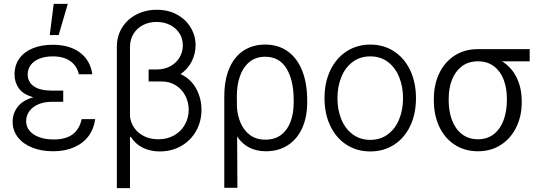

<svg xmlns="http://www.w3.org/2000/svg" viewBox="-20 -767 2787 986"><path d="M151.4 -267.6Q99.6 -281.7 77.1 -312.7Q54.7 -343.8 54.7 -384.8Q54.7 -431.6 79.1 -466.1Q103.5 -500.5 147.9 -518.8Q192.4 -537.1 251 -537.1Q336.9 -537.1 390.4 -497.3Q443.8 -457.5 454.1 -385.7H384.8Q375 -429.2 340.6 -453.4Q306.2 -477.5 251 -477.5Q212.4 -477.5 183.3 -466.1Q154.3 -454.6 138.4 -433.8Q122.6 -413.1 122.1 -385.7Q122.1 -346.2 153.6 -324Q185.1 -301.8 244.1 -301.8H304.7V-244.1H244.1Q206.1 -244.1 176.5 -231.2Q147 -218.3 130.6 -195.8Q114.3 -173.3 114.3 -144.5Q114.3 -116.7 131.8 -95.5Q149.4 -74.2 181.4 -62.5Q213.4 -50.8 255.9 -50.8Q317.9 -50.8 353 -77.1Q388.2 -103.5 399.4 -155.3H468.8Q462.4 -105.5 434.6 -68.1Q406.7 -30.8 360.1 -10.5Q313.5 9.8 252.9 9.8Q191.9 9.8 144.8 -9.3Q97.7 -28.3 71.3 -62.7Q44.9 -97.2 44.9 -141.6Q44.9 -184.1 70.6 -218Q96.2 -252 151.4 -267.6ZM255.9 -747.1H328.1L281.2 -586.9H235.4Z M984.4 -535.2Q984.4 -491.2 964.6 -451.7Q944.8 -412.1 907.2 -386.7Q959.5 -362.3 987.1 -312.5Q1014.6 -262.7 1014.6 -203.1Q1014.6 -143.1 987.1 -94.2Q959.5 -45.4 910.6 -17.3Q861.8 10.7 799.8 10.7Q753.9 10.7 715.6 -7.3Q677.2 -25.4 651.4 -64.5L647.5 -62.5V199.2H580.1V-526.4Q580.1 -581.1 606.4 -624.3Q632.8 -667.5 679.7 -692.1Q726.6 -716.8 785.2 -716.8Q844.7 -716.8 889.9 -691.7Q935.1 -666.5 959.7 -624.8Q984.4 -583 984.4 -535.2ZM793 -51.8Q839.4 -51.8 875 -72.3Q910.6 -92.8 929.9 -127.7Q949.2 -162.6 949.2 -204.1Q948.7 -243.2 931.2 -276.4Q913.6 -309.6 882.3 -329.1Q851.1 -348.6 810.5 -348.6H743.2V-410.2H784.2Q824.2 -410.2 855 -427Q885.7 -443.8 902.3 -472.2Q918.9 -500.5 918.9 -534.2Q918.9 -568.8 901.4 -596.2Q883.8 -623.5 853 -638.9Q822.3 -654.3 784.2 -654.3Q745.1 -654.3 714.1 -638.2Q683.1 -622.1 665.3 -592.8Q647.5 -563.5 647.5 -525.4V-168.5Q651.4 -135.7 670.4 -109.1Q689.5 -82.5 720.9 -67.1Q752.4 -51.8 793 -51.8Z M1341.8 -538.1Q1409.7 -538.1 1458.3 -502.9Q1506.8 -467.8 1532.2 -403.1Q1557.6 -338.4 1557.6 -252V-241.2Q1557.6 -167.5 1532.5 -110.6Q1507.3 -53.7 1459.2 -22Q1411.1 9.8 1345.7 9.8Q1249 9.8 1197.8 -65.9L1199.2 197.3H1131.8V-269.5Q1131.8 -356 1157.7 -416.3Q1183.6 -476.6 1231 -507.3Q1278.3 -538.1 1341.8 -538.1ZM1196.8 -215.8Q1199.7 -173.3 1215.8 -135.5Q1231.9 -97.7 1263.7 -73.7Q1295.4 -49.8 1342.8 -49.8Q1391.6 -49.8 1424.1 -74.7Q1456.5 -99.6 1472.4 -142.8Q1488.3 -186 1488.3 -241.2V-252Q1488.3 -354.5 1451.4 -415Q1414.6 -475.6 1341.8 -475.6Q1292.5 -475.6 1259.8 -447.8Q1227.1 -419.9 1211.4 -373.5Q1195.8 -327.1 1196.3 -270.5Z M1646.5 -262.7Q1646.5 -343.3 1676.3 -405.8Q1706.1 -468.3 1759.8 -503.2Q1813.5 -538.1 1881.8 -538.1Q1950.2 -538.1 2003.7 -503.2Q2057.1 -468.3 2086.7 -405.8Q2116.2 -343.3 2116.2 -262.7Q2116.2 -182.6 2086.7 -120.4Q2057.1 -58.1 2003.7 -23.7Q1950.2 10.7 1881.8 10.7Q1813 10.7 1759.5 -23.7Q1706.1 -58.1 1676.3 -120.4Q1646.5 -182.6 1646.5 -262.7ZM2049.8 -262.7Q2049.8 -321.8 2030 -370.8Q2010.3 -419.9 1972.2 -448.7Q1934.1 -477.5 1881.8 -477.5Q1829.1 -477.5 1790.8 -448.7Q1752.4 -419.9 1732.7 -370.8Q1712.9 -321.8 1712.9 -262.7Q1712.9 -203.6 1732.7 -154.8Q1752.4 -106 1790.8 -77.4Q1829.1 -48.8 1881.8 -48.8Q1934.1 -48.8 1972.2 -77.4Q2010.3 -106 2030 -154.8Q2049.8 -203.6 2049.8 -262.7Z M2433.6 -514.6H2700.2V-452.1H2558.1Q2606.9 -421.9 2633.1 -368.9Q2659.2 -315.9 2659.2 -247.1V-239.3Q2659.2 -171.4 2631.8 -114.5Q2604.5 -57.6 2553.5 -23.9Q2502.4 9.8 2434.6 9.8Q2366.2 9.8 2314.7 -23.9Q2263.2 -57.6 2235.6 -116.9Q2208 -176.3 2208 -251V-259.8Q2208 -332 2235.6 -390.1Q2263.2 -448.2 2314.2 -481.4Q2365.2 -514.6 2433.6 -514.6ZM2434.6 -51.8Q2482.4 -51.8 2515.9 -78.1Q2549.3 -104.5 2566.2 -150.1Q2583 -195.8 2583 -252.9V-260.7Q2583 -314.9 2566.4 -358.2Q2549.8 -401.4 2516.4 -426.8Q2482.9 -452.1 2434.6 -452.1Q2385.7 -452.1 2352.1 -426.8Q2318.4 -401.4 2301.3 -357.9Q2284.2 -314.5 2284.2 -259.8V-251Q2284.2 -194.8 2301.3 -149.7Q2318.4 -104.5 2352.3 -78.1Q2386.2 -51.8 2434.6 -51.8Z"/></svg>

Font: Pretendard JP Light
Style: Regular
Weight: 300
Designer: Base glyphs from Inter by Rasmus Andersson; Hangeul glyphs from Noto Sans CJK(Source Han Sans) by Jang Soo-young and Kan
Foundry: Kil Hyung-jin
Version: Version 1.309